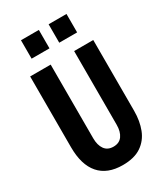

<svg xmlns="http://www.w3.org/2000/svg" viewBox="-236 -1075 1037 1191"><g transform="rotate(-30 282.0 -479.5)"><path d="M280 14Q170 14 113 -51.5Q56 -117 56 -243V-750H203V-222Q203 -173 224 -143.5Q245 -114 287 -114Q329 -114 350 -143.5Q371 -173 371 -222V-750H508V-243Q508 -170 485.5 -112Q463 -54 413 -20Q363 14 280 14ZM317 -841V-973H445V-841ZM119 -841V-973H247V-841Z"/></g></svg>

Font: Freeman
Style: Regular
Weight: 400
Designer: Vernon Adams, Aoife Mooney, Rodrigo Fuenzalida
Foundry: Rodrigo Fuenzalida
Version: Version 1.000; ttfautohint (v1.8.4.7-5d5b)